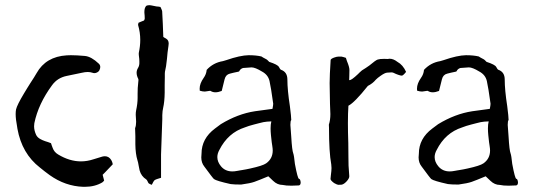

<svg xmlns="http://www.w3.org/2000/svg" viewBox="-20 -720 2078 748"><path d="M419.4 -80.1 399.4 -59.1 389.6 -48.8 379.9 -39.1Q384.8 -21 385.7 -16.6L382.3 -12.7Q380.4 -10.3 378.4 -9.3Q349.6 7.8 310.5 7.8H304.2Q234.4 5.4 173.8 -37.6L154.3 -52.2L135.3 -67.4Q65.4 -121.6 47.9 -218.3L46.9 -225.1Q41 -255.9 41 -275.4Q41 -286.1 42.5 -293.5Q46.4 -311 73.7 -356.4L85.9 -376.5L98.1 -396Q114.3 -420.4 122.6 -435.1Q158.7 -499.5 240.2 -504.4Q247.6 -504.9 256.3 -504.9Q279.3 -504.9 311 -502Q335.9 -499.5 364.7 -472.2Q370.6 -466.8 370.6 -459Q370.6 -453.1 367.2 -446.3Q364.3 -440.4 356.4 -437Q352.1 -435.1 347.7 -435.1Q343.8 -435.1 340.3 -436.5Q332 -439.5 321.8 -439.5Q311.5 -439.5 298.8 -436.5L240.2 -424.3Q203.6 -417 182.6 -387.7Q129.4 -315.4 113.8 -240.2Q112.8 -234.4 112.8 -228Q112.8 -211.4 121.1 -193.8Q126.5 -183.6 138.2 -177.7Q145 -173.8 156.2 -169.9L167 -166.5L178.7 -162.1L181.6 -153.3L185.1 -144Q190.9 -127.4 206.5 -118.2Q251 -91.3 295.4 -91.3Q319.8 -91.3 344.7 -99.6Q362.3 -105.5 378.4 -109.9Q383.8 -111.3 388.7 -111.3Q404.3 -111.3 413.6 -96.2Q415.5 -93.3 417 -88.9Z M634.3 -562.5Q637.2 -557.6 637.2 -550.3Q637.2 -545.9 636.2 -540.5L632.8 -515.6L630.4 -490.2Q627.4 -459 622.6 -440.4Q622.1 -437.5 622.1 -433.6V-418L621.6 -388.7V-359.4Q621.1 -323.7 615.7 -300.3Q612.8 -288.6 612.3 -271.5V-256.3L611.8 -241.7L607.4 -118.2V-27.3L594.7 -23.4Q586.9 -21 583 -18.6Q579.6 -16.1 576.7 -10.3L574.2 -5.4L571.3 0L564 -2.9Q560.5 -4.4 559.1 -5.9L556.6 -9.8L554.7 -14.2Q552.2 -19 549.8 -21Q530.3 -33.2 523.9 -56.2L520 -75.7Q518.1 -88.4 515.6 -95.2Q507.8 -120.6 507.3 -157.7V-189.5L506.3 -220.7Q510.3 -230.5 510.3 -245.6Q510.3 -250.5 509.8 -255.4L508.8 -272.9Q508.8 -282.7 510.3 -290Q516.1 -316.4 516.1 -338.9V-355Q516.1 -364.7 516.6 -377L519.5 -409.2Q519.5 -411.1 518.1 -414.1L515.6 -419.4Q512.2 -428.2 512.2 -436Q512.2 -446.3 517.6 -455.1Q522.5 -462.9 522.9 -473.1V-481.9L522.5 -490.7L521 -503.4Q520.5 -507.3 520.5 -510.3Q520.5 -513.2 521 -515.6Q526.4 -540.5 526.4 -564.5Q526.4 -593.8 518.1 -622.1V-626L519 -628.4L519.5 -631.3L529.8 -635.7L541 -640.1L543 -644L543.9 -647.9L543.5 -659.2L542.5 -670.4V-674.3Q542.5 -689.5 549.8 -697.3Q554.7 -699.7 560.5 -699.7H564L570.8 -698.7L577.6 -697.3L590.3 -694.8L597.2 -694.3L605 -692.9L606.9 -689L608.9 -684.6Q611.3 -679.2 611.8 -675.8L614.3 -626.5L616.2 -576.2L620.6 -573.2L626 -570.3Q632.3 -566.4 634.3 -562.5Z M1016.6 -83.5Q1042.5 -101.6 1042.5 -133.8Q1042.5 -137.7 1042 -142.1Q1041.5 -146.5 1040.5 -153.3L1038.6 -166Q1036.6 -183.1 1035.6 -193.4Q1034.2 -208 1034.2 -219.7Q1034.2 -235.8 1037.1 -247.1Q1031.7 -247.1 1020 -246.1Q1008.8 -244.6 1005.9 -244.1L987.8 -239.7L969.2 -234.9Q948.2 -229.5 933.6 -223.6Q868.2 -202.6 834.5 -135.7Q826.7 -121.6 826.7 -107.9Q826.7 -89.4 840.8 -72.3Q857.4 -52.2 885.3 -52.2Q894 -52.2 903.8 -54.2Q904.8 -54.2 909.7 -55.2L915 -56.2L920.9 -57.1Q939.9 -60.1 954.6 -63.5Q1003.4 -74.2 1016.6 -83.5ZM1115.2 3.4Q1093.8 3.4 1081.1 0.5Q1060.5 0.5 1043.9 -15.6L1025.4 -33.2Q986.8 -17.1 970.9 -11.5Q955.1 -5.9 919.4 -1Q891.6 -1 878.4 -2.9Q823.2 -15.1 813.5 -22.5Q809.1 -25.9 775.9 -71.3Q764.2 -85.9 764.2 -106.9Q764.2 -113.8 765.1 -121.1Q765.1 -180.2 817.4 -219.2Q834.5 -231.4 840.3 -236.3Q906.2 -276.4 973.1 -286.6L1041.5 -295.9Q1044.4 -310.5 1044.4 -315.9Q1035.6 -379.9 1030 -404.3Q1024.4 -428.7 1000.5 -441.4Q974.1 -457.5 960 -457.5Q956.1 -457.5 926.8 -455.1Q916 -451.7 912.1 -442.4Q911.6 -440.9 904.8 -439.9Q897.9 -439 890.4 -436.8Q882.8 -434.6 875.5 -433.1Q859.4 -429.2 855 -411.1L843.8 -365.7Q830.1 -360.4 819.3 -360.4Q809.1 -360.4 801.3 -365.2Q800.3 -366.2 797.9 -366.2Q794.4 -366.2 785.2 -364.3Q781.7 -363.3 777.8 -363.3Q769 -363.3 758.3 -366.7L757.8 -374.5Q757.8 -394.5 773.4 -416.5Q783.7 -430.7 785.2 -447.8Q810.5 -475.6 848.6 -481.9Q854 -482.9 861.8 -485.8Q915.5 -504.4 948.7 -504.9Q978 -504.9 998.5 -500Q1003.9 -496.1 1013.7 -491.2Q1021.5 -487.8 1028.8 -479Q1062 -468.3 1066.7 -459Q1071.3 -449.7 1074.7 -448.2Q1099.6 -439.5 1099.6 -410.2Q1099.6 -369.6 1109.4 -306.2Q1114.7 -264.6 1114.7 -252.4Q1111.3 -249.5 1111.3 -233.4Q1111.3 -225.6 1114.7 -186.5Q1117.7 -134.3 1122.6 -122.1Q1125.5 -114.3 1128.9 -81.5Q1139.6 -23.9 1144.8 -23.4Q1149.9 -22.9 1151.4 -9.8Q1151.4 2 1143.6 2.4Q1127.9 3.4 1115.2 3.4Z M1297.9 0Q1293.9 0 1281.7 -6.8Q1267.6 -17.1 1267.6 -22.9L1269 -37.1Q1271.5 -55.7 1271.5 -65.4Q1271.5 -73.2 1270.5 -79.6Q1261.7 -127 1261.7 -222.7Q1261.7 -232.9 1261.2 -234.4Q1267.1 -252 1267.1 -275.4L1265.6 -315.4L1264.2 -396Q1264.2 -425.8 1268.1 -486.3Q1268.6 -490.7 1281.2 -495.6Q1292 -499.5 1298.3 -499.5H1310.5Q1319.3 -497.6 1327.6 -494.6L1331.5 -482.4Q1341.3 -459 1341.3 -447.8Q1340.8 -437.5 1340.8 -422.9Q1340.8 -413.1 1340.3 -408.2Q1340.8 -407.7 1341.8 -407.7Q1349.6 -407.7 1374.5 -431.2Q1378.4 -434.6 1381.3 -438L1390.1 -445.8L1404.8 -455.1L1418.9 -464.8Q1443.4 -485.4 1451.4 -488Q1459.5 -490.7 1477.1 -490.7L1490.2 -490.2Q1494.1 -491.2 1498 -491.2Q1512.7 -491.2 1528.3 -479Q1549.8 -467.3 1562 -439.9Q1550.3 -425.3 1545.4 -425.3Q1541 -425.3 1531.7 -428.5Q1522.5 -431.6 1512.7 -436.5Q1509.3 -438 1504.9 -438Q1499 -438 1488.3 -437Q1479.5 -436.5 1462.9 -424.8Q1450.2 -416 1444.3 -409.7Q1431.6 -394.5 1413.1 -385.3Q1361.3 -320.3 1337.4 -308.1Q1335.4 -279.8 1335.4 -240.2Q1335.4 -205.6 1336.9 -162.6Q1337.4 -141.1 1337.4 -109.4Q1337.4 -87.9 1337.9 -74.7L1340.8 -33.2Q1340.8 -24.9 1330.6 -13.7Q1320.3 -2.4 1311 -0.5Z M1863.3 -83.5Q1889.2 -101.6 1889.2 -133.8Q1889.2 -137.7 1888.7 -142.1Q1888.2 -146.5 1887.2 -153.3L1885.3 -166Q1883.3 -183.1 1882.3 -193.4Q1880.9 -208 1880.9 -219.7Q1880.9 -235.8 1883.8 -247.1Q1878.4 -247.1 1866.7 -246.1Q1855.5 -244.6 1852.5 -244.1L1834.5 -239.7L1815.9 -234.9Q1794.9 -229.5 1780.3 -223.6Q1714.8 -202.6 1681.2 -135.7Q1673.3 -121.6 1673.3 -107.9Q1673.3 -89.4 1687.5 -72.3Q1704.1 -52.2 1731.9 -52.2Q1740.7 -52.2 1750.5 -54.2Q1751.5 -54.2 1756.3 -55.2L1761.7 -56.2L1767.6 -57.1Q1786.6 -60.1 1801.3 -63.5Q1850.1 -74.2 1863.3 -83.5ZM1961.9 3.4Q1940.4 3.4 1927.7 0.5Q1907.2 0.5 1890.6 -15.6L1872.1 -33.2Q1833.5 -17.1 1817.6 -11.5Q1801.8 -5.9 1766.1 -1Q1738.3 -1 1725.1 -2.9Q1669.9 -15.1 1660.2 -22.5Q1655.8 -25.9 1622.6 -71.3Q1610.8 -85.9 1610.8 -106.9Q1610.8 -113.8 1611.8 -121.1Q1611.8 -180.2 1664.1 -219.2Q1681.2 -231.4 1687 -236.3Q1752.9 -276.4 1819.8 -286.6L1888.2 -295.9Q1891.1 -310.5 1891.1 -315.9Q1882.3 -379.9 1876.7 -404.3Q1871.1 -428.7 1847.2 -441.4Q1820.8 -457.5 1806.6 -457.5Q1802.7 -457.5 1773.4 -455.1Q1762.7 -451.7 1758.8 -442.4Q1758.3 -440.9 1751.5 -439.9Q1744.6 -439 1737.1 -436.8Q1729.5 -434.6 1722.2 -433.1Q1706.1 -429.2 1701.7 -411.1L1690.4 -365.7Q1676.8 -360.4 1666 -360.4Q1655.8 -360.4 1647.9 -365.2Q1647 -366.2 1644.5 -366.2Q1641.1 -366.2 1631.8 -364.3Q1628.4 -363.3 1624.5 -363.3Q1615.7 -363.3 1605 -366.7L1604.5 -374.5Q1604.5 -394.5 1620.1 -416.5Q1630.4 -430.7 1631.8 -447.8Q1657.2 -475.6 1695.3 -481.9Q1700.7 -482.9 1708.5 -485.8Q1762.2 -504.4 1795.4 -504.9Q1824.7 -504.9 1845.2 -500Q1850.6 -496.1 1860.4 -491.2Q1868.2 -487.8 1875.5 -479Q1908.7 -468.3 1913.3 -459Q1918 -449.7 1921.4 -448.2Q1946.3 -439.5 1946.3 -410.2Q1946.3 -369.6 1956.1 -306.2Q1961.4 -264.6 1961.4 -252.4Q1958 -249.5 1958 -233.4Q1958 -225.6 1961.4 -186.5Q1964.4 -134.3 1969.2 -122.1Q1972.2 -114.3 1975.6 -81.5Q1986.3 -23.9 1991.5 -23.4Q1996.6 -22.9 1998 -9.8Q1998 2 1990.2 2.4Q1974.6 3.4 1961.9 3.4Z"/></svg>

Font: Kurland
Style: Regular
Weight: 400
Designer: GGBot
Version: 0.22